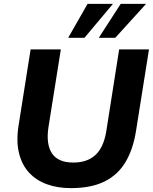

<svg xmlns="http://www.w3.org/2000/svg" viewBox="-20 -960 789 991"><path d="M346 11Q277 11 222 -9Q167 -29 130 -69Q93 -109 78 -170Q63 -231 76 -313L138 -705H294L230 -303Q217 -215 248.5 -168Q280 -121 358 -121Q430 -121 472 -159.5Q514 -198 528 -279L595 -705H749L682 -284Q667 -189 627.5 -123Q588 -57 519 -23Q450 11 346 11ZM332 -765 432 -940H563L416 -765ZM490 -765 603 -940H734L575 -765Z"/></svg>

Font: Nunito Sans 12pt ExtraBold
Style: Italic
Weight: 800
Italic angle: -9°
Designer: Vernon Adams
Foundry: Vernon Adams
Version: Version 3.101;gftools[0.9.27]